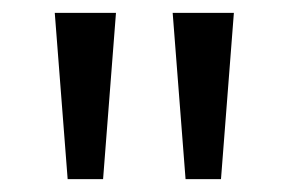

<svg xmlns="http://www.w3.org/2000/svg" viewBox="-20 -734 448 298"><path d="M160 -714 140 -456H85L65 -714ZM343 -714 323 -456H268L248 -714Z"/></svg>

Font: lguzrati15
Style: Book
Weight: 400
Designer: Jelle Bosma - Monotype Design Team, Universal Thirst
Foundry: Monotype Imaging Inc.
Version: Version 2.106